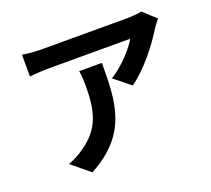

<svg xmlns="http://www.w3.org/2000/svg" viewBox="-134 -924 1267 1153"><g transform="rotate(-20 500.0 -348.0)"><path d="M402 -542C407 -510 409 -483 409 -452C409 -288 385 -182 258 -94C221 -67 185 -50 153 -39L269 56C542 -90 547 -294 547 -542ZM875 -751C857 -745 802 -742 774 -742H235C193 -742 151 -746 113 -752V-613C160 -617 193 -620 235 -620H756C730 -571 652 -483 572 -434L675 -351C774 -421 869 -547 916 -625C925 -640 944 -664 955 -677Z"/></g></svg>

Font: Noto Sans Mono CJK JP Bold
Style: Regular
Weight: 700
Designer: Ryoko NISHIZUKA (kana & ideographs); Paul D. Hunt (Latin, Greek & Cyrillic); Wenlong ZHANG (bopomofo); Sandoll Communica
Foundry: Adobe Systems Incorporated
Version: Version 1.004;PS 1.004;hotconv 1.0.82;makeotf.lib2.5.63406